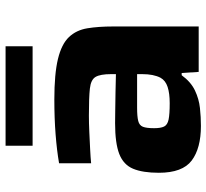

<svg xmlns="http://www.w3.org/2000/svg" viewBox="-46 -687 741 689"><g transform="rotate(-90 324.5 -342.5)"><path d="M217 8Q137 8 93 -25Q49 -58 49 -143Q49 -201 63.5 -235.5Q78 -270 116.5 -285Q155 -300 227 -300Q240 -300 270.5 -299.5Q301 -299 337.5 -298.5Q374 -298 403 -297V-314Q403 -353 393 -370Q383 -387 351 -390.5Q319 -394 254 -394Q228 -394 195.5 -392.5Q163 -391 133 -389.5Q103 -388 83 -386V-501Q129 -509 187 -513.5Q245 -518 312 -518Q404 -518 457.5 -505Q511 -492 536 -465.5Q561 -439 567.5 -399.5Q574 -360 574 -307V0H411L407 -61H399Q375 -28 344.5 -13.5Q314 1 281.5 4.5Q249 8 217 8ZM299 -104Q334 -104 357 -111.5Q380 -119 390 -137Q403 -162 403 -203V-221H283Q251 -221 235 -217Q219 -213 214 -200Q209 -187 209 -160Q209 -136 215 -124Q221 -112 240 -108Q259 -104 299 -104ZM146 -596V-693H503V-596Z"/></g></svg>

Font: Saira Expanded
Style: Bold
Weight: 700
Width: 7
Designer: Hector Gatti with collaboration of the Omnibus-Type team
Foundry: Omnibus-Type
Version: Version 1.100; ttfautohint (v1.8.3)